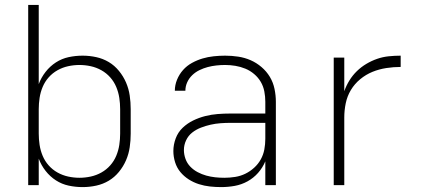

<svg xmlns="http://www.w3.org/2000/svg" viewBox="-20 -755 1740 783"><path d="M317 8Q288 8 260 2Q232 -4 208 -19.5Q184 -35 166 -58Q148 -81 138 -108V0H95V-735H138V-412Q148 -439 166 -462Q184 -485 208 -500.5Q232 -516 260 -522Q288 -528 317 -528Q345 -528 372.5 -522Q400 -516 423.5 -502Q447 -488 465 -466Q483 -444 494 -418.5Q505 -393 509 -365.5Q513 -338 513 -310V-210Q513 -182 509 -154.5Q505 -127 494 -101.5Q483 -76 465 -54Q447 -32 423.5 -18Q400 -4 372.5 2Q345 8 317 8ZM304 -30Q327 -30 350 -35Q373 -40 393.5 -51.5Q414 -63 429.5 -80.5Q445 -98 454 -119.5Q463 -141 466.5 -164Q470 -187 470 -210V-310Q470 -333 466.5 -356Q463 -379 454 -400.5Q445 -422 429.5 -439.5Q414 -457 393.5 -468.5Q373 -480 350 -485Q327 -490 304 -490Q281 -490 258 -485Q235 -480 214.5 -468.5Q194 -457 178.5 -439.5Q163 -422 154 -400.5Q145 -379 141.5 -356Q138 -333 138 -310V-210Q138 -187 141.5 -164Q145 -141 154 -119.5Q163 -98 178.5 -80.5Q194 -63 214.5 -51.5Q235 -40 258 -35Q281 -30 304 -30Z M882 8Q859 8 836 5.5Q813 3 791 -4Q769 -11 749.5 -23.5Q730 -36 715.5 -53.5Q701 -71 694 -93.5Q687 -116 687 -139Q687 -165 696.5 -190.5Q706 -216 725 -234Q744 -252 767.5 -263.5Q791 -275 816.5 -281.5Q842 -288 868 -290Q894 -292 920 -292H1062V-340Q1062 -361 1058 -382Q1054 -403 1043.5 -421Q1033 -439 1016.5 -453Q1000 -467 980.5 -475Q961 -483 940 -486.5Q919 -490 898 -490Q880 -490 862 -488Q844 -486 827 -481.5Q810 -477 793.5 -469Q777 -461 764 -448.5Q751 -436 743.5 -419.5Q736 -403 736 -385H693Q693 -408 702 -430Q711 -452 726.5 -469.5Q742 -487 763 -498.5Q784 -510 806 -516.5Q828 -523 851.5 -525.5Q875 -528 898 -528Q925 -528 951.5 -524Q978 -520 1002 -509.5Q1026 -499 1046.5 -481.5Q1067 -464 1080.5 -441.5Q1094 -419 1099.5 -392.5Q1105 -366 1105 -340V0H1062V-97Q1051 -71 1032.5 -50Q1014 -29 989.5 -15.5Q965 -2 937.5 3Q910 8 882 8ZM895 -30Q917 -30 939 -33.5Q961 -37 980.5 -46.5Q1000 -56 1016.5 -71Q1033 -86 1043.5 -105Q1054 -124 1058 -145.5Q1062 -167 1062 -189V-254H920Q900 -254 879.5 -252.5Q859 -251 839 -246.5Q819 -242 799.5 -234.5Q780 -227 764 -214.5Q748 -202 739 -183Q730 -164 730 -143Q730 -125 736.5 -107Q743 -89 756 -75.5Q769 -62 786 -53Q803 -44 821 -39Q839 -34 857.5 -32Q876 -30 895 -30Z M1341 0V-520H1384V-383Q1392 -406 1405 -427Q1418 -448 1435.5 -465Q1453 -482 1474 -494.5Q1495 -507 1518 -515Q1541 -523 1565.5 -525.5Q1590 -528 1614 -528V-482Q1585 -482 1555.5 -477.5Q1526 -473 1499 -462Q1472 -451 1449 -432Q1426 -413 1411 -388Q1396 -363 1390 -334Q1384 -305 1384 -276V0Z"/></svg>

Font: Iosevka Aile Extralight
Style: Regular
Weight: 200
Designer: Belleve Invis
Foundry: Belleve Invis
Version: Version 31.1.0; ttfautohint (v1.8.4)